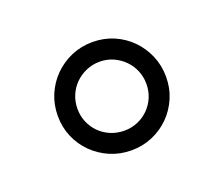

<svg xmlns="http://www.w3.org/2000/svg" viewBox="-54 -794 427 367"><g transform="rotate(-20 160.0 -610.0)"><path d="M230 -609.9Q230 -624.5 224.6 -637.2Q219.2 -649.9 209.7 -659.4Q200.2 -668.9 187.5 -674.6Q174.8 -680.2 160.2 -680.2Q145.5 -680.2 132.6 -674.6Q119.6 -668.9 110.1 -659.4Q100.6 -649.9 95.2 -637.2Q89.8 -624.5 89.8 -609.9Q89.8 -595.2 95.2 -582.5Q100.6 -569.8 110.1 -560.3Q119.6 -550.8 132.6 -545.4Q145.5 -540 160.2 -540Q174.8 -540 187.5 -545.4Q200.2 -550.8 209.7 -560.3Q219.2 -569.8 224.6 -582.5Q230 -595.2 230 -609.9ZM270 -609.9Q270 -586.9 261.5 -566.9Q252.9 -546.9 238 -532Q223.1 -517.1 203.1 -508.5Q183.1 -500 160.2 -500Q137.2 -500 117.2 -508.5Q97.2 -517.1 82 -532Q66.9 -546.9 58.3 -566.9Q49.8 -586.9 49.8 -609.9Q49.8 -632.8 58.3 -652.8Q66.9 -672.9 82 -688Q97.2 -703.1 117.2 -711.7Q137.2 -720.2 160.2 -720.2Q183.1 -720.2 203.1 -711.7Q223.1 -703.1 238 -688Q252.9 -672.9 261.5 -652.8Q270 -632.8 270 -609.9Z"/></g></svg>

Font: Charis SIL Eur
Style: Bold Italic
Weight: 700
Italic angle: -11°
Foundry: SIL International
Version: Version 5.000